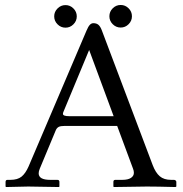

<svg xmlns="http://www.w3.org/2000/svg" viewBox="-20 -751 735 773"><path d="M433.8 -653.6Q420.4 -667 420.4 -685.5Q420.4 -704.1 433.8 -717.5Q447.3 -731 465.8 -731Q484.4 -731 497.8 -717.5Q511.2 -704.1 511.2 -685.5Q511.2 -667 497.8 -653.6Q484.4 -640.1 465.8 -640.1Q447.3 -640.1 433.8 -653.6ZM211.7 -653.1Q198.2 -666.5 198.2 -685.1Q198.2 -703.6 211.7 -717Q225.1 -730.5 243.7 -730.5Q262.2 -730.5 275.6 -717Q289.1 -703.6 289.1 -685.1Q289.1 -666.5 275.6 -653.1Q262.2 -639.6 243.7 -639.6Q225.1 -639.6 211.7 -653.1ZM259.3 -283.2H437.5L338.9 -549.8L235.4 -300.8Q233.4 -296.4 233.4 -292.5Q233.4 -283.2 259.3 -283.2ZM140.1 -71.8Q135.7 -61.5 135.7 -53.2Q135.7 -26.9 182.1 -26.9H210.9Q219.2 -26.9 219.2 -18.6V0L217.3 2Q118.2 0 93.8 0Q93.8 0 4.4 2L2.4 0V-18.6Q2.4 -26.9 10.3 -26.9H22Q50.8 -26.9 66.9 -40Q83 -53.2 95.2 -81.1L328.6 -628.4Q335.4 -644.5 341.8 -651.1Q348.1 -657.7 356 -657.7Q368.7 -657.7 376.5 -650.9Q384.3 -644 390.1 -628.4L594.7 -86.4Q606.4 -55.7 623.3 -41.3Q640.1 -26.9 668.9 -26.9H680.2Q683.6 -26.9 686.8 -24.7Q689.9 -22.5 689.9 -18.6V0L686.5 2Q610.4 0 571.3 0L438.5 2L436.5 0V-18.6Q436.5 -26.9 444.3 -26.9H472.2Q495.1 -26.9 507.1 -34.7Q519 -42.5 519 -55.2Q519 -63.5 515.6 -71.8L451.7 -244.1H241.2Q223.6 -244.1 216.1 -240Q208.5 -235.8 204.6 -226.6Z"/></svg>

Font: Libertinage
Style: l
Weight: 400
Designer: OSP
Foundry: OSP
Version: Version 1.0; 2008; OFL relea